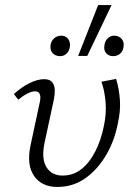

<svg xmlns="http://www.w3.org/2000/svg" viewBox="-20 -731 534 759"><path d="M207 8Q145 8 115 -35Q85 -78 100 -153L136 -321Q139 -332 139.5 -343Q140 -354 135.5 -362Q131 -370 118 -370Q106 -370 89 -361.5Q72 -353 52 -337L35 -359Q65 -387 97 -402.5Q129 -418 154 -418Q177 -418 186.5 -406Q196 -394 196.5 -376Q197 -358 193 -338L156 -166Q143 -104 163.5 -70.5Q184 -37 227 -37Q270 -37 302 -62.5Q334 -88 356.5 -132Q379 -176 390 -230Q401 -279 397.5 -325Q394 -371 381 -408L439 -419Q451 -380 454 -336Q457 -292 446 -244Q433 -175 399.5 -118Q366 -61 317.5 -26.5Q269 8 207 8ZM289 -510 368 -711H421L325 -510ZM218 -509Q199 -509 188 -521Q177 -533 180 -553Q182 -569 194 -579.5Q206 -590 222 -590Q240 -590 249.5 -577Q259 -564 256 -544Q253 -528 242.5 -518.5Q232 -509 218 -509ZM427 -509Q410 -509 399.5 -521Q389 -533 393 -553Q395 -569 406 -579.5Q417 -590 431 -590Q450 -590 461 -577Q472 -564 468 -544Q466 -528 454.5 -518.5Q443 -509 427 -509Z"/></svg>

Font: Ysabeau Infant Light
Style: Italic
Weight: 300
Italic angle: -12°
Designer: Christian Thalmann (Catharsis Fonts)
Version: Version 2.001;gftools[0.9.30]; featfreeze: ss01,ss02,lnum